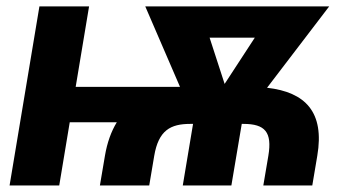

<svg xmlns="http://www.w3.org/2000/svg" viewBox="-20 -565 1083 585"><path d="M251.4 -545.5H100.1L9.2 0H160.5L192.5 -192.5H335.9C318.9 -164.8 306.5 -130.7 299.7 -90.2L284.4 0H434.7L449.9 -90.2C463.1 -168 499.6 -187.5 559.7 -187.5H568.2L536.9 0H685L716.6 -187.5H721.6C787.6 -187.5 809.7 -162.6 797.6 -90.2L782.3 0H931.5L946.7 -90.2C969.5 -223.7 910.2 -284.4 793.7 -297.6L983 -545.5H422.6L528.4 -300.4H210.6ZM618.6 -450.3H756.4L664.4 -309.3Z"/></svg>

Font: Magic Ui Pro
Style: Bold Italic
Weight: 700
Italic angle: -9.39999°
Designer: Stefan Endress, Andreas Faust
Version: Version 1.000;FEAKit 1.0